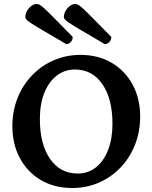

<svg xmlns="http://www.w3.org/2000/svg" viewBox="-20 -930 764 962"><path d="M341.5 12Q252.3 12 184.8 -27.8Q117.3 -67.6 79.7 -137.6Q42 -207.6 42 -297.5Q42 -374 68 -439Q93.9 -504 140.6 -552.5Q187.2 -601 249.4 -628Q311.7 -655 383.3 -655Q472.5 -655 539.8 -615.2Q607.1 -575.4 644.7 -505.6Q682.3 -435.9 682.3 -346.1Q682.3 -271.2 656.9 -206Q631.5 -140.7 585.2 -91.9Q538.8 -43.1 476.8 -15.5Q414.7 12 341.5 12ZM369.1 -60.6Q422.1 -60.6 461.3 -92Q500.4 -123.4 521.9 -179.5Q543.5 -235.5 543.5 -309.5Q543.5 -435.2 492.9 -508.5Q442.3 -581.8 354.6 -581.8Q304.9 -581.8 265 -551.5Q225.1 -521.2 202.4 -465.7Q179.8 -410.1 179.8 -333.5Q179.8 -207.8 230.6 -134.2Q281.5 -60.6 369.1 -60.6ZM505.1 -708.9Q516.7 -708.9 527.1 -718.8Q537.5 -728.7 537.5 -745.1Q478.9 -804.5 445.8 -838.2Q412.8 -871.9 396.2 -887Q379.7 -902.1 371.8 -906Q364 -910 356.6 -910Q343 -910 330 -900Q316.9 -890.1 308.4 -875.1Q299.9 -860.1 299.9 -845.1Q299.9 -839.2 304.6 -833Q309.3 -826.9 328.3 -814.2Q347.4 -801.5 389.1 -776.9Q430.9 -752.3 505.1 -708.9ZM311.9 -708.9Q323.5 -708.9 333.9 -718.8Q344.3 -728.7 344.3 -745.1Q285.7 -804.5 252.7 -838.2Q219.6 -871.9 203.1 -887Q186.5 -902.1 178.6 -906Q170.8 -910 163.4 -910Q149.8 -910 136.8 -900Q123.7 -890.1 115.3 -875.1Q106.8 -860.1 106.8 -845.1Q106.8 -839.2 111.5 -833Q116.1 -826.9 135.2 -814.2Q154.2 -801.5 196 -776.9Q237.7 -752.3 311.9 -708.9Z"/></svg>

Font: Petrona
Style: Regular
Weight: 400
Designer: Ringo R. Seeber
Foundry: Ringo R. Seeber
Version: Version 2.001; ttfautohint (v1.8.3)